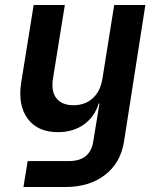

<svg xmlns="http://www.w3.org/2000/svg" viewBox="-20 -570 640 770"><path d="M74 180 91 76H256Q342 76 354 -3L361 -46L379 -155H376Q359 -101 316 -70.5Q273 -40 212 -40Q131 -40 91 -94Q51 -148 65 -239L115 -550H240L192 -252Q185 -202 207 -175Q229 -148 275 -148Q321 -148 352 -176Q383 -204 391 -256L438 -550H563L477 0Q463 84 400.5 132Q338 180 242 180Z"/></svg>

Font: JetBrains Mono NL
Style: Bold Italic
Weight: 700
Italic angle: -9°
Designer: Philipp Nurullin, Konstantin Bulenkov
Foundry: JetBrains
Version: Version 2.304; ttfautohint (v1.8.4.7-5d5b)